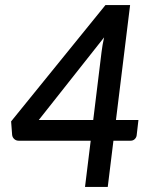

<svg xmlns="http://www.w3.org/2000/svg" viewBox="-20 -740 620 760"><path d="M349 -265 382 -534.5Q385 -560 392 -592L133.5 -265ZM528 -265 521 -204.5Q520 -196 513.5 -189.5Q507 -183 496.5 -183H429L406.5 0H316.5L339 -183H54Q43.5 -183 36.2 -189.8Q29 -196.5 28 -206.5L24 -259.5L397.5 -720H495L439 -265Z"/></svg>

Font: Lato 2
Style: Italic
Weight: 600
Italic angle: -7°
Designer: Lukasz Dziedzic with Adam Twardoch and Botio Nikoltchev
Foundry: tyPoland Lukasz Dziedzic
Version: Version 2.015; 2015-08-06; http://www.latofonts.com/